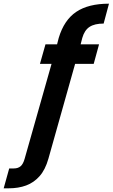

<svg xmlns="http://www.w3.org/2000/svg" viewBox="-175 -794 612 1043"><path d="M-155 229 -125 121H-100Q-77 121 -63 109Q-49 97 -41 68L105 -447H42L72 -553H135L144 -588Q173 -685 239 -729.5Q305 -774 417 -774L388 -666Q339 -666 311.5 -648Q284 -630 272 -588L263 -553H363L334 -447H233L88 68Q71 128 40 163Q9 198 -33 213.5Q-75 229 -128 229Z"/></svg>

Font: Rethink Sans
Style: Bold Italic
Weight: 700
Italic angle: -10°
Designer: The Rethink Sans project authors (Hans Thiessen). DM Sans designed by Colophon Foundry.
Foundry: Rethink Communications LLC
Version: Version 1.001